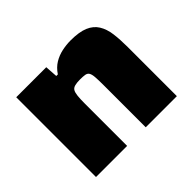

<svg xmlns="http://www.w3.org/2000/svg" viewBox="-119 -693 868 868"><g transform="rotate(-45 315.0 -259.0)"><path d="M56 0V-510H248L252 -450H262Q280 -477 304 -491.5Q328 -506 356 -512Q384 -518 411 -518Q466 -518 498 -504.5Q530 -491 546.5 -464.5Q563 -438 568 -400.5Q573 -363 573 -314V0H374V-269Q374 -303 372.5 -322Q371 -341 365.5 -350Q360 -359 348 -361Q336 -363 317 -363Q296 -363 283 -359.5Q270 -356 264.5 -346.5Q259 -337 257 -318.5Q255 -300 255 -270V0Z"/></g></svg>

Font: Saira SemiExpanded ExtraBold
Style: Regular
Weight: 800
Width: 6
Designer: Hector Gatti with collaboration of the Omnibus-Type team
Foundry: Omnibus-Type
Version: Version 1.101